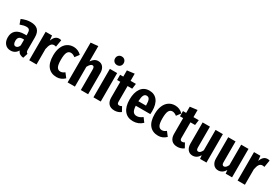

<svg xmlns="http://www.w3.org/2000/svg" viewBox="82 -1940 4508 3097"><g transform="rotate(30 2335.5 -392.0)"><path d="M428 -76 400 14Q358 9 332 -7.5Q306 -24 293 -59Q247 16 163 16Q97 16 58 -29Q19 -74 19 -148Q19 -234 72.5 -280Q126 -326 229 -326H266V-358Q266 -407 250.5 -426.5Q235 -446 196 -446Q151 -446 81 -420L50 -507Q90 -526 135 -536Q180 -546 220 -546Q311 -546 355 -501Q399 -456 399 -365V-134Q399 -109 405.5 -96.5Q412 -84 428 -76ZM266 -139V-247H242Q196 -247 174.5 -225.5Q153 -204 153 -159Q153 -121 166 -101.5Q179 -82 202 -82Q244 -82 266 -139Z M790 -537 768 -406Q750 -412 731 -412Q693 -412 672 -380.5Q651 -349 640 -287V0H504V-530H623L633 -440Q670 -544 749 -544Q772 -544 790 -537Z M1167 -483 1110 -407Q1067 -441 1028 -441Q985 -441 963.5 -400.5Q942 -360 942 -262Q942 -167 964 -129.5Q986 -92 1028 -92Q1049 -92 1067 -99.5Q1085 -107 1107 -124L1167 -46Q1103 16 1020 16Q915 16 857 -54Q799 -124 799 -261Q799 -349 826 -413.5Q853 -478 902.5 -512Q952 -546 1019 -546Q1104 -546 1167 -483Z M1601 -395V0H1465V-380Q1465 -413 1456 -427Q1447 -441 1429 -441Q1393 -441 1355 -369V0H1219V-741L1355 -755V-469Q1381 -508 1410 -527Q1439 -546 1478 -546Q1535 -546 1568 -505Q1601 -464 1601 -395Z M1848 -719Q1848 -685 1826 -662.5Q1804 -640 1768 -640Q1733 -640 1710.5 -662.5Q1688 -685 1688 -719Q1688 -754 1710.5 -777Q1733 -800 1768 -800Q1804 -800 1826 -777Q1848 -754 1848 -719ZM1836 0H1700V-530H1836Z M2217 -24Q2192 -4 2160.5 6Q2129 16 2097 16Q2024 16 1987 -25.5Q1950 -67 1950 -138V-433H1891V-530H1950V-646L2086 -663V-530H2185L2172 -433H2086V-139Q2086 -93 2124 -93Q2137 -93 2147 -96.5Q2157 -100 2171 -108Z M2630 -224H2359Q2363 -146 2386.5 -116Q2410 -86 2452 -86Q2481 -86 2506 -96.5Q2531 -107 2560 -129L2616 -54Q2544 16 2443 16Q2336 16 2279 -57Q2222 -130 2222 -261Q2222 -392 2276 -469Q2330 -546 2431 -546Q2526 -546 2579.5 -477.5Q2633 -409 2633 -277Q2633 -266 2630 -224ZM2501 -316Q2501 -388 2485 -420.5Q2469 -453 2432 -453Q2398 -453 2380.5 -421Q2363 -389 2359 -308H2501Z M3058 -483 3001 -407Q2958 -441 2919 -441Q2876 -441 2854.5 -400.5Q2833 -360 2833 -262Q2833 -167 2855 -129.5Q2877 -92 2919 -92Q2940 -92 2958 -99.5Q2976 -107 2998 -124L3058 -46Q2994 16 2911 16Q2806 16 2748 -54Q2690 -124 2690 -261Q2690 -349 2717 -413.5Q2744 -478 2793.5 -512Q2843 -546 2910 -546Q2995 -546 3058 -483Z M3388 -24Q3363 -4 3331.5 6Q3300 16 3268 16Q3195 16 3158 -25.5Q3121 -67 3121 -138V-433H3062V-530H3121V-646L3257 -663V-530H3356L3343 -433H3257V-139Q3257 -93 3295 -93Q3308 -93 3318 -96.5Q3328 -100 3342 -108Z M3805 0H3686L3680 -64Q3631 16 3553 16Q3495 16 3461.5 -25.5Q3428 -67 3428 -134V-530H3564V-141Q3564 -86 3601 -86Q3639 -86 3669 -150V-530H3805Z M4282 0H4163L4157 -64Q4108 16 4030 16Q3972 16 3938.5 -25.5Q3905 -67 3905 -134V-530H4041V-141Q4041 -86 4078 -86Q4116 -86 4146 -150V-530H4282Z M4671 -537 4649 -406Q4631 -412 4612 -412Q4574 -412 4553 -380.5Q4532 -349 4521 -287V0H4385V-530H4504L4514 -440Q4551 -544 4630 -544Q4653 -544 4671 -537Z"/></g></svg>

Font: Fira Sans Compressed SemiBold
Style: Regular
Weight: 600
Width: 1
Designer: bBox Type GmbH & Carrois Corporate GbR & Edenspiekermann AG
Foundry: bBox Type GmbH & Carrois Corporate GbR & Edenspiekermann AG
Version: Version 4.301